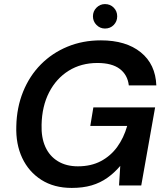

<svg xmlns="http://www.w3.org/2000/svg" viewBox="-20 -910 815 942"><path d="M332 12Q245 12 183 -27.5Q121 -67 89 -135Q57 -203 60 -291Q62 -383 93.5 -460.5Q125 -538 180.5 -594Q236 -650 311 -681Q386 -712 475 -712Q598 -712 670.5 -653.5Q743 -595 747 -491H612Q606 -543 567.5 -572Q529 -601 458 -601Q378 -601 317 -563Q256 -525 221 -457Q186 -389 184 -298Q182 -235 202.5 -189.5Q223 -144 264 -119Q305 -94 362 -94Q427 -94 475 -119.5Q523 -145 555 -189Q587 -233 604 -292H423L438 -383H741L673 0H564L570 -96Q541 -62 506.5 -37.5Q472 -13 429.5 -0.5Q387 12 332 12ZM495 -770Q471 -770 453.5 -787.5Q436 -805 436 -830Q436 -855 453.5 -872.5Q471 -890 495 -890Q521 -890 538 -872.5Q555 -855 555 -830Q555 -805 538 -787.5Q521 -770 495 -770Z"/></svg>

Font: DM Sans 18pt SemiBold
Style: Italic
Weight: 600
Italic angle: -10°
Designer: Colophon Foundry, Jonny Pinhorn
Foundry: Colophon Foundry
Version: Version 4.004;gftools[0.9.30]